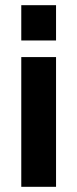

<svg xmlns="http://www.w3.org/2000/svg" viewBox="-20 -720 298 740"><path d="M196 0V-500H62V0ZM196 -564V-700H62V-564Z"/></svg>

Font: Sunflower
Style: Bold
Weight: 700
Designer: JIKJI
Foundry: JIKJI
Version: Version 1.00